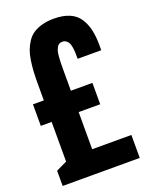

<svg xmlns="http://www.w3.org/2000/svg" viewBox="-152 -901 772 982"><g transform="rotate(-20 234.0 -410.0)"><path d="M15.1 0V-83L74.2 -111.3V-327.1H15.1V-444.3H74.2V-533.2Q74.2 -570.3 75.7 -598.4Q77.1 -626.5 81.8 -658Q86.4 -689.5 94.7 -711.9Q103 -734.4 117.2 -755.9Q131.3 -777.3 151.1 -790.5Q170.9 -803.7 199.5 -811.8Q228 -819.8 264.2 -819.8Q314.5 -819.8 349.4 -804.7Q384.3 -789.6 403.1 -760.3Q421.9 -731 429.9 -695.3Q438 -659.7 438 -611.8V-585H309.6Q309.6 -605.5 309.1 -618.7Q308.6 -631.8 306.2 -647.7Q303.7 -663.6 299.1 -672.4Q294.4 -681.2 285.9 -687.5Q277.3 -693.8 265.1 -693.8Q254.9 -693.8 247.6 -689.7Q240.2 -685.5 235.6 -676.5Q231 -667.5 228 -657.7Q225.1 -647.9 223.6 -631.3Q222.2 -614.7 221.7 -601.3Q221.2 -587.9 221.2 -566.4V-443.4H338.4V-327.1H221.2V-125H434.6V0Z"/></g></svg>

Font: Oswald
Style: DemiBold
Weight: 600
Designer: Vernon Adams
Foundry: Vernon Adams
Version: 3.0; ttfautohint (v0.95) -l 8 -r 50 -G 200 -x 0 -w "G" -W -c